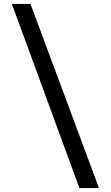

<svg xmlns="http://www.w3.org/2000/svg" viewBox="-20 -800 560 970"><path d="M134 -780 480 150H381L40 -780Z"/></svg>

Font: Besley* Narrow
Style: Bold
Weight: 700
Width: 4
Designer: Owen Earl
Foundry: indestructible type*
Version: Version 3.000; ttfautohint (v1.8.3)